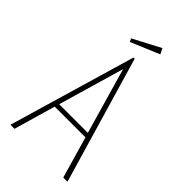

<svg xmlns="http://www.w3.org/2000/svg" viewBox="-234 -834 905 905"><g transform="rotate(45 219.0 -381.0)"><path d="M381 0 321 -208H116L56 0H29L215 -634H223L409 0ZM219 -561 123 -231H314ZM151 -674 143 -690 280 -762 294 -734Z"/></g></svg>

Font: Inconsolata SemiCondensed ExtraLight
Style: Regular
Weight: 200
Width: 4
Monospace: yes
Designer: Raph Levien, Cyreal, Brenton Simpson
Foundry: Raph Levien, Cyreal, Google
Version: Version 3.100; ttfautohint (v1.8.4.7-5d5b)